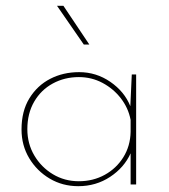

<svg xmlns="http://www.w3.org/2000/svg" viewBox="-20 -634 582 660"><path d="M249 6Q195 6 151 -20Q107 -46 80.5 -90Q54 -134 54 -189Q54 -252 81 -296Q108 -340 152.5 -363Q197 -386 252 -386Q311 -386 359.5 -352.5Q408 -319 428 -269L433 -378H448V0H429V-107Q407 -58 358.5 -26Q310 6 249 6ZM251 -11Q300 -11 340 -33Q380 -55 404 -93.5Q428 -132 429 -181V-222Q421 -263 395.5 -296Q370 -329 332.5 -349Q295 -369 251 -369Q202 -369 161.5 -347Q121 -325 97.5 -284.5Q74 -244 74 -190Q74 -140 98 -99.5Q122 -59 162 -35Q202 -11 251 -11ZM176 -614H198L287 -481H268Z"/></svg>

Font: Synthetic Thin
Style: Regular
Weight: 100
Designer: Santiago Orozco
Foundry: Typemade
Version: Version 2.000; ttfautohint (v1.8.4.7-5d5b)